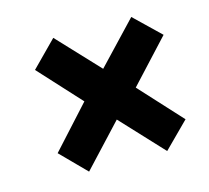

<svg xmlns="http://www.w3.org/2000/svg" viewBox="-71 -649 645 592"><g transform="rotate(-15 251.0 -353.0)"><path d="M394 -567 269 -435 145 -567 65 -486 187 -353 66 -220 145 -140 269 -273 394 -139 474 -219 351 -353 476 -488Z"/></g></svg>

Font: Noto Sans Display SemiCondensed Extra
Style: Italic
Weight: 800
Width: 4
Italic angle: -12°
Designer: Monotype Design Team
Foundry: Monotype Imaging Inc.
Version: Version 1.900